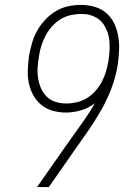

<svg xmlns="http://www.w3.org/2000/svg" viewBox="-20 -763 540 783"><path d="M131 0 250 -170Q280 -213 310.5 -255Q341 -297 367 -342Q341 -322 310 -313Q279 -304 249 -304Q221 -304 194.5 -311.5Q168 -319 147.5 -336Q127 -353 114.5 -377Q102 -401 97 -427.5Q92 -454 93.5 -482.5Q95 -511 99 -539Q104 -565 111.5 -590.5Q119 -616 132.5 -639.5Q146 -663 165.5 -683.5Q185 -704 208.5 -718Q232 -732 258 -737.5Q284 -743 310 -743Q339 -743 366.5 -735Q394 -727 414.5 -709Q435 -691 446.5 -666Q458 -641 462.5 -613Q467 -585 465.5 -555.5Q464 -526 460 -497Q452 -450 435 -404.5Q418 -359 393.5 -315.5Q369 -272 340.5 -231Q312 -190 283 -149L179 0ZM251 -341Q272 -341 293.5 -346Q315 -351 334.5 -363Q354 -375 369.5 -392.5Q385 -410 395.5 -430Q406 -450 412 -470.5Q418 -491 422 -513Q422 -513 422 -513Q422 -513 422 -513Q424 -525 424.5 -531.5Q425 -538 426 -546.5Q427 -555 427 -563.5Q427 -572 427 -580.5Q427 -589 426 -597.5Q425 -606 423.5 -614Q422 -622 419.5 -629.5Q417 -637 413.5 -644Q410 -651 406 -658Q402 -665 397 -671Q392 -677 386 -682Q380 -687 373 -691Q366 -695 358.5 -698Q351 -701 343 -703Q335 -705 326.5 -705.5Q318 -706 310 -706Q289 -706 267 -701Q245 -696 226 -684Q207 -672 191.5 -654.5Q176 -637 165.5 -617Q155 -597 148.5 -576Q142 -555 139 -534V-533Q139 -533 139 -533Q139 -533 139 -533Q135 -511 133.5 -488Q132 -465 135.5 -443.5Q139 -422 147.5 -402.5Q156 -383 171 -368.5Q186 -354 207 -347.5Q228 -341 251 -341Z"/></svg>

Font: Iosevka Slab Extralight
Style: Italic
Weight: 200
Italic angle: -9°
Monospace: yes
Designer: Belleve Invis
Foundry: Belleve Invis
Version: Version 11.1.1; ttfautohint (v1.8.3)